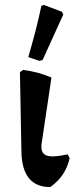

<svg xmlns="http://www.w3.org/2000/svg" viewBox="-20 -751 310 780"><path d="M184 9Q70 9 67 -134L61 -458L74 -467Q105 -463 133 -455.5Q161 -448 189 -436L149 -167Q144 -129 168.5 -119.5Q193 -110 255 -124L263 -109Q247 -35 184 9ZM139 -504 95 -519Q110 -571 123.5 -622.5Q137 -674 148 -727L158 -731L232 -703L237 -692L153 -507Z"/></svg>

Font: Alegreya SemiBold
Style: Regular
Weight: 600
Designer: Juan Pablo del Peral
Foundry: Huerta Tipografica
Version: Version 2.009